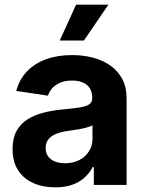

<svg xmlns="http://www.w3.org/2000/svg" viewBox="-20 -783 618 813"><path d="M214.4 10.3Q162.1 10.3 121.1 -7.8Q80.1 -25.9 56.6 -62Q33.2 -98.1 33.2 -151.9Q33.2 -197.3 49.8 -227.8Q66.4 -258.3 95.5 -276.9Q124.5 -295.4 161.4 -305.2Q198.2 -314.9 238.3 -318.8Q285.6 -323.2 314.7 -327.6Q343.8 -332 357.2 -340.8Q370.6 -349.6 370.6 -367.2V-369.6Q370.6 -392.6 360.6 -408.7Q350.6 -424.8 331.5 -433.3Q312.5 -441.9 284.7 -441.9Q256.8 -441.9 236.1 -433.3Q215.3 -424.8 202.1 -410.4Q189 -396 183.1 -377.9L48.8 -397.9Q61.5 -446.3 93.8 -480.2Q126 -514.2 174.8 -532Q223.6 -549.8 285.6 -549.8Q330.6 -549.8 372.1 -539.3Q413.6 -528.8 446 -506.3Q478.5 -483.9 497.3 -449.2Q516.1 -414.6 516.1 -365.7V0H377.4V-75.7H372.6Q359.4 -50.3 337.6 -30.8Q315.9 -11.2 285.4 -0.5Q254.9 10.3 214.4 10.3ZM255.4 -91.8Q290 -91.8 316.2 -105.5Q342.3 -119.1 356.9 -142.6Q371.6 -166 371.6 -194.3V-252.4Q364.7 -248.5 352.1 -244.6Q339.4 -240.7 323.5 -237.5Q307.6 -234.4 292 -232.2Q276.4 -230 263.7 -228Q236.8 -224.1 216.3 -215.6Q195.8 -207 184.6 -192.4Q173.3 -177.7 173.3 -156.2Q173.3 -135.3 183.8 -120.8Q194.3 -106.4 212.9 -99.1Q231.4 -91.8 255.4 -91.8ZM232.9 -611.3 302.2 -763.2H439L335.4 -611.3Z"/></svg>

Font: Inter 16pt
Style: Bold
Weight: 700
Version: Version 4.001;git-66647c0bb